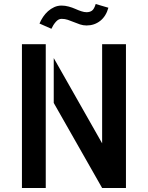

<svg xmlns="http://www.w3.org/2000/svg" viewBox="-20 -941 739 961"><path d="M491.2 -719.7H610.4V0H491.2L249 -425.8V-650.4L491.2 -223.6ZM89.8 0V-719.7H209V0ZM177.7 -823.2Q184.6 -839.8 195.3 -856Q206.1 -872.1 220.2 -884.8Q234.4 -897.5 251.5 -905.3Q268.6 -913.1 288.1 -913.1Q305.7 -913.1 323.7 -908.2Q341.8 -903.3 356.9 -896.5Q372.1 -889.6 386.7 -884.8Q401.4 -879.9 413.1 -879.9Q429.7 -879.9 440.4 -887.7Q451.2 -895.5 459 -920.9L522.5 -902.3Q510.7 -859.4 481.4 -836.4Q452.1 -813.5 413.1 -813.5Q396.5 -813.5 380.4 -818.8Q364.3 -824.2 349.1 -830.6Q334 -836.9 319.3 -841.8Q304.7 -846.7 288.1 -846.7Q272.5 -846.7 259.3 -831.5Q246.1 -816.4 237.3 -796.9Z"/></svg>

Font: Allerta Stencil
Style: Regular
Weight: 400
Designer: Matt McInerney
Foundry: Matt McInerney
Version: Version 1.02